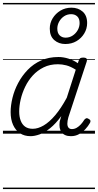

<svg xmlns="http://www.w3.org/2000/svg" viewBox="-20 -905 663 1300"><path d="M187 17Q145 17 115 -3Q85 -23 68.5 -59.5Q52 -96 52 -146Q52 -191 64.5 -242.5Q77 -294 103 -343Q129 -392 167.5 -432Q206 -472 258 -495.5Q310 -519 376 -519Q409 -519 444 -508Q479 -497 507 -477L513 -495Q517 -507 523.5 -511Q530 -515 543 -515Q562 -515 566.5 -507.5Q571 -500 567 -488L443 -111Q436 -86 436 -68Q436 -50 444 -40.5Q452 -31 467 -31Q484 -31 499.5 -40Q515 -49 528 -63.5Q541 -78 550 -93Q555 -100 562.5 -103.5Q570 -107 580 -100Q592 -94 592.5 -86Q593 -78 588 -71Q577 -51 558.5 -31Q540 -11 515.5 3Q491 17 460 17Q438 17 422 10Q406 3 396.5 -10Q387 -23 384 -41Q381 -59 384 -81Q387 -91 389.5 -100.5Q392 -110 395 -119Q357 -67 319.5 -37Q282 -7 248 5Q214 17 187 17ZM110 -150Q110 -115 120 -88.5Q130 -62 150 -47.5Q170 -33 202 -33Q237 -33 275.5 -55.5Q314 -78 353.5 -124.5Q393 -171 432 -243L493 -433Q458 -455 429 -462.5Q400 -470 372 -470Q318 -470 275.5 -449Q233 -428 202 -394Q171 -360 150.5 -317.5Q130 -275 120 -231.5Q110 -188 110 -150ZM422 -607Q378 -607 347.5 -633.5Q317 -660 317 -711Q317 -749 336.5 -781Q356 -813 389 -833Q422 -853 464 -853Q509 -853 539.5 -826.5Q570 -800 570 -749Q570 -711 550.5 -678.5Q531 -646 498 -626.5Q465 -607 422 -607ZM424 -650Q451 -650 472.5 -664.5Q494 -679 506.5 -701.5Q519 -724 519 -749Q519 -779 503 -794Q487 -809 462 -809Q435 -809 414 -795Q393 -781 380.5 -758.5Q368 -736 368 -711Q368 -681 384 -665.5Q400 -650 424 -650ZM0 365H623V375H0ZM0 -20H623V0H0ZM0 -505H623V-500H0ZM0 -885H623V-875H0Z"/></svg>

Font: Playwrite DK Loopet Guides
Style: Regular
Weight: 400
Designer: Veronika Burian, José Scaglione
Foundry: TypeTogether
Version: Version 1.003